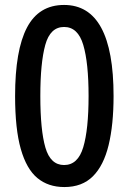

<svg xmlns="http://www.w3.org/2000/svg" viewBox="-20 -796 520 776"><path d="M240 -40Q175 -40 131 -76.5Q87 -113 64 -194Q41 -275 41 -408Q41 -593 89 -684.5Q137 -776 239 -776Q439 -776 439 -408Q439 -292 419 -209.5Q399 -127 355.5 -83.5Q312 -40 240 -40ZM239 -129Q295 -129 316.5 -201Q338 -273 338 -408Q338 -542 316.5 -614.5Q295 -687 239 -687Q183 -687 163 -614.5Q143 -542 143 -408Q143 -270 163.5 -199.5Q184 -129 239 -129Z"/></svg>

Font: Noto Sans Tamil UI Condensed Medium
Style: Regular
Weight: 500
Width: 3
Designer: Jelle Bosma - Monotype Design Team
Foundry: Monotype Imaging Inc.
Version: Version 2.004; ttfautohint (v1.8.4.7-5d5b)